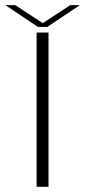

<svg xmlns="http://www.w3.org/2000/svg" viewBox="-62 -714 325 734"><path d="M78 0H123.5V-589.5H78ZM83 -611H118.5L243.5 -694.5H207L101.5 -625.5L-4 -694.5H-41.5Z"/></svg>

Font: Anybody Expanded ExtraLight
Style: Regular
Weight: 250
Width: 7
Version: Version 1.113;gftools[0.9.25]